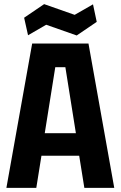

<svg xmlns="http://www.w3.org/2000/svg" viewBox="-20 -911 585 931"><path d="M11 0 136 -700H409L534 0H389L364 -156H181L156 0ZM197 -265H348L297 -585H248ZM116 -740 97 -825 194 -891 342 -839 431 -890 449 -805 352 -739 204 -791Z"/></svg>

Font: Tektur SemiCondensed SemiBold
Style: Regular
Weight: 600
Width: 4
Designer: Adam Jagosz
Foundry: Adam Jagosz
Version: Version 1.005;gftools[0.9.30]